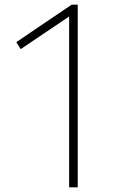

<svg xmlns="http://www.w3.org/2000/svg" viewBox="-20 -805 490 825"><path d="M314 0H277V-734L69 -594L50 -624L288 -785H314Z"/></svg>

Font: Tanohe Sans ExtraLight
Style: Regular
Weight: 250
Designer: Village Type and Design LLC & Cristiano Sobral
Foundry: Cooper Hewitt Smithsonian Design Museum
Version: Version 1.00;September 29, 2021;FontCreator 13.0.0.2655 64-b